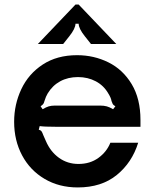

<svg xmlns="http://www.w3.org/2000/svg" viewBox="-20 -811 677 842"><path d="M42 -277Q42 -353 73.5 -420Q105 -487 167.5 -528Q230 -569 318 -569Q392 -569 455.5 -537.5Q519 -506 557.5 -442Q596 -378 596 -285V-255H226Q174 -255 154 -258L150 -242Q159 -240 162.5 -234.5Q166 -229 170 -218Q179 -197 181 -193Q201 -146 238.5 -119Q276 -92 324 -92Q375 -92 411.5 -118.5Q448 -145 464 -185H586Q559 -98 492 -43.5Q425 11 321 11Q239 11 175.5 -26.5Q112 -64 77 -129.5Q42 -195 42 -277ZM167 -332Q182 -341 193.5 -344.5Q205 -348 221 -348H419Q436 -348 448.5 -344.5Q461 -341 476 -332L486 -345Q477 -350 474.5 -354.5Q472 -359 469 -368Q467 -382 455 -401Q435 -436 400 -454.5Q365 -473 322 -473Q278 -473 244 -454.5Q210 -436 189 -401Q181 -388 175 -368Q173 -360 170 -355.5Q167 -351 158 -345ZM146 -618 311 -791H325L490 -618H379L352 -652Q325 -686 325 -707H311Q311 -686 284 -652L257 -618Z"/></svg>

Font: Open Sauce Sans SemiBold
Style: Regular
Weight: 600
Designer: Alfredo Marco Pradil
Foundry: Creative Sauce Fz LLC
Version: Version 1.477